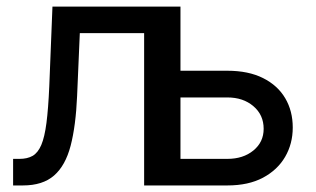

<svg xmlns="http://www.w3.org/2000/svg" viewBox="-20 -566 964 586"><path d="M20 0V-81.1H39.6Q63.5 -81.1 79.6 -90.3Q95.7 -99.6 106 -123.5Q116.2 -147.5 121.8 -190.9Q127.4 -234.4 130.4 -302.7L140.1 -545.9H508.3V0H419.9V-464.8H223.6L215.3 -272.5Q211.4 -182.1 195.6 -121.3Q179.7 -60.5 145 -30.3Q110.4 0 49.8 0ZM517.1 -350.1H673.8Q738.3 -350.1 783 -327.6Q827.6 -305.2 850.6 -266.1Q873.5 -227.1 873.5 -176.8Q873.5 -127.4 850.3 -87.4Q827.1 -47.4 782.7 -23.7Q738.3 0 673.8 0H442.9V-545.9H530.8V-81.1H673.8Q722.2 -81.1 753.4 -106.7Q784.7 -132.3 784.7 -172.9Q784.7 -215.3 753.4 -241.9Q722.2 -268.6 673.8 -268.6H517.1Z"/></svg>

Font: Adwaita Sans
Style: Regular
Weight: 400
Designer: Rasmus Andersson
Foundry: rsms
Version: Version 4.001;git-9221beed3